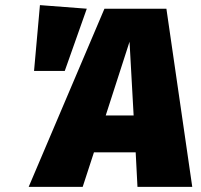

<svg xmlns="http://www.w3.org/2000/svg" viewBox="-20 -730 784 750"><path d="M319 -696 136 -710 113 -453H233ZM517 0H731L630 -696H388L92 0H303L347 -135H510ZM393 -279 486 -567 502 -279Z"/></svg>

Font: Fira Sans Heavy
Style: Italic
Weight: 900
Italic angle: -8°
Designer: bBox Type GmbH & Carrois Corporate GbR & Edenspiekermann AG
Foundry: bBox Type GmbH & Carrois Corporate GbR & Edenspiekermann AG
Version: Version 4.301;PS 004.301;hotconv 1.0.88;makeotf.lib2.5.64775